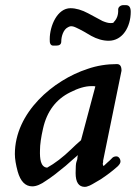

<svg xmlns="http://www.w3.org/2000/svg" viewBox="-20 -698 530 749"><path d="M434 -88C426 -88 420 -85 416 -80L408 -72C404 -69 396 -61 384 -50C381 -55 380 -60 382 -64C382 -68 383 -70 382 -70L454 -422V-423C454 -440 448 -448 436 -448C397 -448 358 -442 321 -429C189 -386 38 -260 38 -97C38 -78 42 -55 49 -29C60 10 79 29 106 29C121 29 139 22 161 6C183 -8 208 -28 236 -51C256 -68 269 -81 284 -93C283 -91 283 -88 282 -83C282 -76 281 -75 278 -66C276 -60 275 -46 275 -23C275 13 287 31 311 31C315 31 320 30 324 28C330 27 345 18 372 2C398 -15 420 -32 439 -49C446 -56 450 -62 450 -68C450 -78 443 -88 434 -88ZM352 -361 296 -151C281 -138 269 -127 259 -117C225 -84 193 -60 164 -44C138 -46 135 -79 136 -112C136 -134 140 -162 148 -197C163 -264 199 -311 254 -338C285 -354 313 -362 336 -362C345 -362 350 -362 352 -361ZM174 -545C173 -528 178 -520 188 -520H199C212 -520 219 -525 219 -536C219 -557 228 -583 244 -591C259 -601 271 -593 290 -584C298 -580 313 -572 336 -558C358 -546 381 -539 404 -539C458 -539 490 -593 490 -652C490 -669 484 -678 471 -678H461C451 -678 441 -671 441 -661C442 -640 436 -624 424 -612C424 -609 420 -608 411 -608C402 -608 392 -611 380 -616C368 -622 350 -632 324 -646C300 -659 276 -666 255 -666C204 -666 174 -598 174 -545Z"/></svg>

Font: fbb
Style: Bold Italic
Weight: 700
Italic angle: -12°
Designer: David J. Perry, Michael Sharpe
Version: Version 0.991